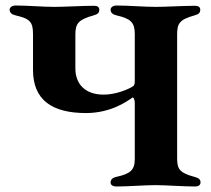

<svg xmlns="http://www.w3.org/2000/svg" viewBox="-20 -675 768 698"><path d="M37 -619C89 -607 100 -595 100 -551V-421C100 -313 167 -264 293 -264C384 -264 444 -308 461 -320C464 -323 470 -315 470 -300V-97C470 -56 453 -43 403 -32C389 -29 382 -22 382 -11C382 -2 392 3 402 3C448 3 504 -2 544 -2C584 -2 646 3 690 3C701 3 709 -2 709 -12C709 -24 701 -28 687 -32C635 -46 624 -59 624 -98V-550C624 -590 633 -604 687 -619C701 -623 708 -627 708 -640C708 -649 701 -654 690 -654C646 -654 585 -650 546 -650C505 -650 448 -655 402 -655C393 -655 382 -649 382 -640C382 -629 390 -622 404 -619C456 -607 470 -593 470 -551V-382C470 -372 469 -364 463 -361C448 -351 402 -331 357 -331C287 -331 254 -372 254 -426V-550C254 -590 266 -604 320 -619C334 -623 341 -627 341 -640C341 -649 334 -654 323 -654C279 -654 216 -650 177 -650C137 -650 81 -655 35 -655C26 -655 15 -649 15 -640C15 -629 23 -622 37 -619Z"/></svg>

Font: EB Garamond
Style: Bold
Weight: 700
Designer: Georg Duffner and Octavio Pardo
Foundry: Georg Duffner
Version: Version 1.000;PS 001.000;hotconv 1.0.88;makeotf.lib2.5.64775